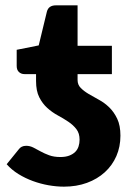

<svg xmlns="http://www.w3.org/2000/svg" viewBox="-20 -689 496 719"><path d="M270.5 -389.5Q270.5 -371.5 282.5 -359.5Q294.5 -347.5 312.2 -337Q330 -326.5 350.8 -315.2Q371.5 -304 389.2 -286.8Q407 -269.5 419 -244.2Q431 -219 431 -181Q431 -139.5 415.8 -104.5Q400.5 -69.5 372.5 -44Q344.5 -18.5 305.5 -4.2Q266.5 10 219.5 10Q192 10 162 4.8Q132 -0.5 103.2 -11Q74.5 -21.5 49 -37.2Q23.5 -53 5 -74L50 -129.5Q59.5 -143 78 -143Q92 -143 104.8 -136.5Q117.5 -130 132 -122Q146.5 -114 164.2 -107.5Q182 -101 206 -101Q225.5 -101 239.2 -106.2Q253 -111.5 261.8 -120.2Q270.5 -129 274.2 -140.8Q278 -152.5 278 -166Q278 -190 266 -205.5Q254 -221 235.8 -233.2Q217.5 -245.5 196.2 -257Q175 -268.5 157 -284.8Q139 -301 127 -324.8Q115 -348.5 115 -385.5V-411.5H71.5Q59.5 -411.5 51 -419.2Q42.5 -427 42.5 -442V-502.5L125 -519L155.5 -645Q161.5 -669 189.5 -669H270.5V-517.5H399V-411.5H270.5Z"/></svg>

Font: Lato ExtraBold
Style: Regular
Weight: 800
Designer: Lukasz Dziedzic with Adam Twardoch and Botio Nikoltchev
Foundry: tyPoland Lukasz Dziedzic
Version: Version 2.015; 2015-08-06; http://www.latofonts.com/